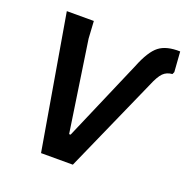

<svg xmlns="http://www.w3.org/2000/svg" viewBox="-118 -758 847 868"><g transform="rotate(20 305.5 -323.5)"><path d="M170 0 60 -643H190L195 -560L260 -124H267L436 -516Q467 -594 502.5 -621.5Q538 -649 604 -647L611 -550L606 -539Q579 -537 562 -520Q545 -503 526 -457L323 0Z"/></g></svg>

Font: Alegreya Sans
Style: Bold Italic
Weight: 700
Italic angle: -7°
Designer: Juan Pablo del Peral
Foundry: Huerta Tipografica
Version: Version 2.007